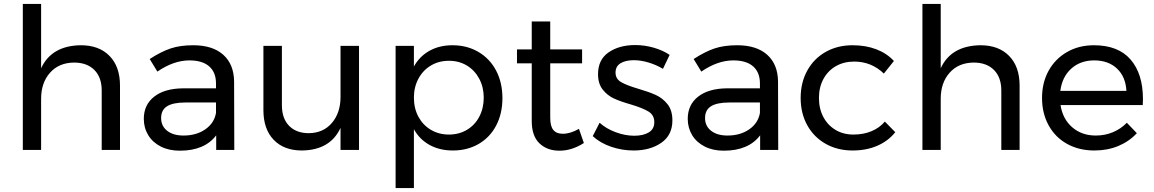

<svg xmlns="http://www.w3.org/2000/svg" viewBox="-20 -762 5866 976"><path d="M590 -327V0H497V-302Q497 -369 459.5 -406.5Q422 -444 356 -444Q279 -443 234 -392Q189 -341 189 -260V0H96V-742H189V-415Q242 -530 391 -532Q484 -532 537 -477.5Q590 -423 590 -327Z M1079 0V-74Q1020 4 894 4Q839 4 797.5 -17Q756 -38 733.5 -75Q711 -112 711 -158Q711 -229 763.5 -270.5Q816 -312 910 -313H1078V-338Q1078 -394 1043.5 -424.5Q1009 -455 943 -455Q863 -455 780 -398L741 -462Q798 -499 846.5 -515.5Q895 -532 962 -532Q1061 -532 1115 -483.5Q1169 -435 1170 -348L1171 0ZM1078 -188V-241H923Q860 -241 829.5 -222Q799 -203 799 -162Q799 -121 830 -97Q861 -73 913 -73Q978 -73 1023.5 -104.5Q1069 -136 1078 -188Z M1805 -529V0H1711V-112Q1659 1 1515 3Q1423 3 1371 -51.5Q1319 -106 1319 -202V-529H1413V-227Q1413 -160 1449.5 -122.5Q1486 -85 1550 -85Q1624 -86 1667.5 -137.5Q1711 -189 1711 -269V-529Z M2534 -263Q2534 -185 2502.5 -124.5Q2471 -64 2413.5 -30.5Q2356 3 2282 3Q2215 3 2164 -25Q2113 -53 2084 -105V194H1991V-529H2084V-424Q2113 -476 2163.5 -504Q2214 -532 2280 -532Q2354 -532 2412 -498Q2470 -464 2502 -403Q2534 -342 2534 -263ZM2439 -266Q2439 -319 2416 -362Q2393 -405 2353 -429Q2313 -453 2262 -453Q2211 -453 2170.5 -429Q2130 -405 2107 -362Q2084 -319 2084 -266Q2084 -211 2107 -168.5Q2130 -126 2170.5 -102Q2211 -78 2262 -78Q2313 -78 2353.5 -102Q2394 -126 2416.5 -169Q2439 -212 2439 -266Z M2948 -35Q2887 4 2824 4Q2761 4 2722 -33.5Q2683 -71 2683 -147V-440H2608V-511H2683V-653H2777V-511H2939V-440H2777V-164Q2777 -120 2793 -101Q2809 -82 2841 -82Q2879 -82 2923 -107Z M3202 -456Q3160 -456 3134.5 -440.5Q3109 -425 3109 -393Q3109 -361 3137.5 -344.5Q3166 -328 3224 -311Q3279 -295 3314 -279Q3349 -263 3373.5 -232Q3398 -201 3398 -150Q3398 -75 3341.5 -36Q3285 3 3201 3Q3142 3 3086.5 -16Q3031 -35 2993 -70L3028 -138Q3061 -108 3109.5 -90Q3158 -72 3204 -72Q3250 -72 3278 -89Q3306 -106 3306 -141Q3306 -177 3276.5 -195Q3247 -213 3187 -231Q3134 -246 3100.5 -261.5Q3067 -277 3043.5 -307Q3020 -337 3020 -385Q3020 -459 3074 -496Q3128 -533 3209 -533Q3257 -533 3303.5 -519.5Q3350 -506 3384 -483L3350 -412Q3317 -432 3277.5 -444Q3238 -456 3202 -456Z M3844 0V-74Q3785 4 3659 4Q3604 4 3562.5 -17Q3521 -38 3498.5 -75Q3476 -112 3476 -158Q3476 -229 3528.5 -270.5Q3581 -312 3675 -313H3843V-338Q3843 -394 3808.5 -424.5Q3774 -455 3708 -455Q3628 -455 3545 -398L3506 -462Q3563 -499 3611.5 -515.5Q3660 -532 3727 -532Q3826 -532 3880 -483.5Q3934 -435 3935 -348L3936 0ZM3843 -188V-241H3688Q3625 -241 3594.5 -222Q3564 -203 3564 -162Q3564 -121 3595 -97Q3626 -73 3678 -73Q3743 -73 3788.5 -104.5Q3834 -136 3843 -188Z M4322 -449Q4270 -449 4229.5 -426Q4189 -403 4166 -361Q4143 -319 4143 -264Q4143 -209 4165.5 -167Q4188 -125 4227.5 -101.5Q4267 -78 4318 -78Q4369 -78 4410 -95Q4451 -112 4478 -144L4531 -90Q4495 -45 4439.5 -21Q4384 3 4314 3Q4237 3 4177 -31Q4117 -65 4083.5 -125.5Q4050 -186 4050 -264Q4050 -342 4083.5 -403Q4117 -464 4177 -498Q4237 -532 4314 -532Q4381 -532 4434.5 -511.5Q4488 -491 4524 -452L4473 -388Q4410 -449 4322 -449Z M5163 -327V0H5070V-302Q5070 -369 5032.5 -406.5Q4995 -444 4929 -444Q4852 -443 4807 -392Q4762 -341 4762 -260V0H4669V-742H4762V-415Q4815 -530 4964 -532Q5057 -532 5110 -477.5Q5163 -423 5163 -327Z M5790 -258Q5790 -238 5789 -228H5371Q5382 -157 5430.5 -115Q5479 -73 5550 -73Q5597 -73 5637.5 -90Q5678 -107 5708 -138L5759 -85Q5720 -43 5665 -20Q5610 3 5543 3Q5465 3 5404.5 -30.5Q5344 -64 5310.5 -125Q5277 -186 5277 -264Q5277 -342 5310.5 -402.5Q5344 -463 5404 -497.5Q5464 -532 5541 -532Q5664 -532 5727 -459.5Q5790 -387 5790 -258ZM5706 -300Q5702 -372 5658 -413.5Q5614 -455 5542 -455Q5472 -455 5425.5 -413Q5379 -371 5370 -300Z"/></svg>

Font: Montserrat
Style: Regular
Weight: 400
Designer: Julieta Ulanovsky
Foundry: Julieta Ulanovsky
Version: Version 6.001